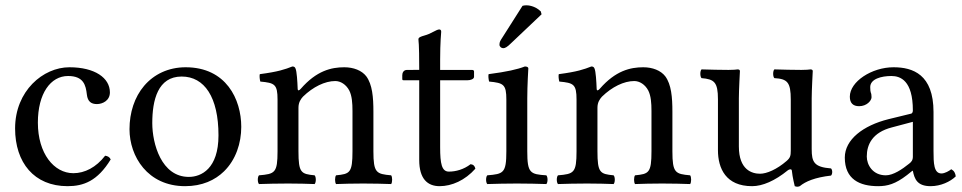

<svg xmlns="http://www.w3.org/2000/svg" viewBox="-20 -693 3631 725"><path d="M398 -91C394 -100 386 -104 377 -105C343 -61 300 -39 257 -39C184 -39 123 -113 123 -230C123 -340 171 -406 237 -406C296 -406 304 -371 308 -336C311 -309 325 -300 346 -300C367 -300 395 -313 395 -344C395 -399 338 -439 242 -439C143 -439 37 -350 37 -208C37 -79 109 10 235 10C295 10 348 -9 398 -91Z M469 -205C469 -103 537 10 679 10C743.4 10 791.8 -12.7 825.9 -46C870.7 -89.8 891 -152.7 891 -214C891 -318 834 -439 681 -439C615.2 -439 560.9 -412 524.3 -369C488 -326.4 469 -268.2 469 -205ZM666 -404C752 -404 805 -326 805 -182C805 -56 740 -25 693 -25C589 -25 555 -151 555 -228C555 -315 576 -404 666 -404Z M1116 -358C1109.9 -351 1104.3 -348.6 1104 -358C1103 -385 1100.7 -423.7 1096 -434C1093.9 -438.6 1092 -442 1084 -442C1056 -431 1030 -422 961 -413C959 -407 961 -391 963 -385C1017 -380 1028 -375 1028 -317V-122C1028 -40 1018 -36 958 -31C952 -25 952 -4 958 2C988 1 1028 0 1068 0C1108 0 1138 1 1168 2C1174 -4 1174 -25 1168 -31C1117 -36 1107 -40 1107 -122V-286C1107 -307 1116 -319 1124 -328C1162 -365 1207 -387 1246 -387C1266 -387 1287 -374 1299 -351C1309 -331 1311 -304 1311 -274V-122C1311 -40 1301 -36 1249 -31C1244 -25 1244 -4 1249 2C1279 1 1311 0 1351 0C1391 0 1427 1 1457 2C1462 -4 1462 -25 1457 -31C1401 -36 1390 -40 1390 -122V-271C1390 -326 1386 -374 1363 -405C1346 -427 1315 -439 1280 -439C1231 -439 1175.3 -426 1116 -358Z M1517 -429C1503 -429 1499 -417 1499 -409V-396C1499 -391 1500 -390 1504 -390H1563V-89C1563 -18 1594 10 1640 10C1686 10 1736 -12 1775 -56C1773 -66.3 1767 -72 1757 -73C1731 -53 1701 -45 1675 -45C1648 -45 1642 -75 1642 -137V-390H1746C1756 -390 1770 -394 1770 -403V-423C1770 -427 1767 -429 1762 -429H1642V-468C1642 -533 1646 -573 1646 -573C1646 -579.4 1643 -581.8 1638.3 -581.8C1633.8 -581.8 1625.3 -577.9 1616 -572.8C1604.7 -566.5 1594.5 -562.2 1582 -558.7C1570 -555.3 1560 -551.9 1560 -545C1560 -533.4 1563 -540 1563 -429.1Z M1953 -671 1877.4 -552C1869.3 -539.2 1866 -535.2 1866 -524C1866 -517 1873 -511 1880 -511C1887 -511 1895 -515 1910 -530L2025 -639L2022 -650C1999 -672 1973.4 -673 1967 -673C1962 -673 1956 -672 1953 -671ZM1971 -122V-321.3C1971 -371 1975 -435 1975 -435C1975 -439 1970 -442 1962 -442C1933.5 -431 1894 -422 1825 -413C1823 -407 1825 -391 1827 -385C1881.5 -379.9 1892 -374 1892 -317V-122C1892 -39 1881 -36 1820 -31C1814 -25 1814 -4 1820 2C1853 1 1892 0 1932 0C1972 0 2010 1 2043 2C2049 -4 2049 -25 2043 -31C1982 -35 1971 -39 1971 -122Z M2245 -358C2238.9 -351 2233.3 -348.6 2233 -358C2232 -385 2229.7 -423.7 2225 -434C2222.9 -438.6 2221 -442 2213 -442C2185 -431 2159 -422 2090 -413C2088 -407 2090 -391 2092 -385C2146 -380 2157 -375 2157 -317V-122C2157 -40 2147 -36 2087 -31C2081 -25 2081 -4 2087 2C2117 1 2157 0 2197 0C2237 0 2267 1 2297 2C2303 -4 2303 -25 2297 -31C2246 -36 2236 -40 2236 -122V-286C2236 -307 2245 -319 2253 -328C2291 -365 2336 -387 2375 -387C2395 -387 2416 -374 2428 -351C2438 -331 2440 -304 2440 -274V-122C2440 -40 2430 -36 2378 -31C2373 -25 2373 -4 2378 2C2408 1 2440 0 2480 0C2520 0 2556 1 2586 2C2591 -4 2591 -25 2586 -31C2530 -36 2519 -40 2519 -122V-271C2519 -326 2515 -374 2492 -405C2475 -427 2444 -439 2409 -439C2360 -439 2304.3 -426 2245 -358Z M2820 10C2859 10 2906 -10 2955 -50C2960 -54 2969.3 -56 2970 -49C2972.5 -23.5 2981 10 2981 10C2989 13 2993.5 12.5 3000 10C3022 -8 3057 -23 3118 -30C3124 -36 3124 -51 3118 -57C3054 -62 3045 -81 3045 -130V-322C3045 -352 3049 -425 3049 -425C3049 -428 3046 -431 3041 -431C3036 -430 3021 -429 3006 -429C2974 -429 2938 -430 2904 -431C2898 -425 2898 -404 2904 -398C2953 -395 2966 -383 2966 -317V-124C2966 -105 2964 -97 2950 -85C2913 -53 2875 -37 2850 -37C2820 -37 2770 -51 2770 -140V-322C2770 -352 2774 -425 2774 -425C2774 -428 2771 -431 2766 -431C2761 -430 2746 -429 2731 -429C2699 -429 2663 -430 2629 -431C2623 -425 2623 -404 2629 -398C2677 -394 2691 -383 2691 -318V-126C2691 -57 2721 10 2820 10Z M3427 -233V-101C3427 -88 3421 -81 3413 -75C3387 -54 3353 -31 3325 -31C3275 -31 3253 -71 3253 -102C3253 -147 3274 -193 3348 -212ZM3427 -48C3433 -17 3443.6 10 3494 10C3532.3 10 3568.3 -7 3589 -27C3587.3 -39.3 3583.3 -47.7 3572 -54C3564.5 -47.8 3547.7 -38 3535 -38C3506 -38 3505 -77 3505 -123V-270C3505 -412 3427 -439 3354 -439C3272 -439 3189 -385 3189 -328C3189 -304 3201 -292 3224 -292C3253 -292 3271 -313 3271 -326C3271 -333 3270 -340 3268 -344C3267 -347 3266 -353 3266 -364C3266 -395 3308 -406 3346 -406C3380 -406 3427 -389 3427 -276C3427 -269 3424 -265 3421 -264L3335 -243C3239 -219 3170 -166 3170 -98C3170 -16 3226 10 3296 10C3330.8 10 3361 2 3405 -32L3425 -48Z"/></svg>

Font: Libertinus Math
Style: Regular
Weight: 400
Designer: Philipp H. Poll
Foundry: Khaled Hosny
Version: Version 6.2